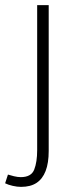

<svg xmlns="http://www.w3.org/2000/svg" viewBox="-53 -500 302 749"><path d="M29 229Q14 229 -3.5 225Q-21 221 -33 215L-22 181Q-13 184 1.5 187.5Q16 191 28 191Q69 191 80.5 161.5Q92 132 92 86V-480H137V89Q137 136 125 167Q113 198 89.5 213.5Q66 229 29 229Z"/></svg>

Font: Source Sans 3 ExtraLight Light
Style: Regular
Weight: 300
Version: Version 3.052;hotconv 1.1.0;makeotfexe 2.6.0